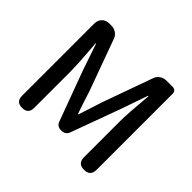

<svg xmlns="http://www.w3.org/2000/svg" viewBox="-167 -950 1164 1164"><g transform="rotate(45 415.0 -368.0)"><path d="M149 0Q97 0 97 -52V-671Q97 -700 115 -718Q133 -736 162 -736H179Q202 -736 221 -723Q240 -710 247 -688L365 -364Q374 -338 391 -284Q406 -238 414 -215H419Q427 -239 442 -286Q458 -338 467 -364L583 -688Q590 -710 609 -723Q628 -736 651 -736H667H704Q718 -736 726 -728Q734 -720 734 -706V-54Q734 0 680 0Q626 0 626 -54V-364Q626 -425 640 -578Q641 -587 641 -592H637L578 -422L462 -105Q451 -71 414 -71H411Q378 -71 367 -102L249 -422L191 -592H187Q188 -578 191 -547Q201 -416 201 -364V-52Q201 0 149 0Z"/></g></svg>

Font: GenSenRounded TW M
Style: Regular
Weight: 500
Version: Version 1.501;PS 1;hotconv 16.6.51;makeotf.lib2.5.65220